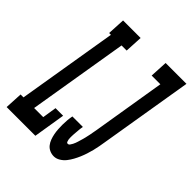

<svg xmlns="http://www.w3.org/2000/svg" viewBox="-241 -855 983 983"><g transform="rotate(45 250.5 -363.5)"><path d="M-33 0 -28 -96H-7L83 -639H70L75 -735H202L197 -639H160L70 -96H136L148 -173H203L175 0ZM316 8Q300 8 285.5 1.5Q271 -5 261.5 -17Q252 -29 246.5 -44Q241 -59 238 -74.5Q235 -90 234 -106Q233 -122 233 -138.5Q233 -155 234.5 -171.5Q236 -188 239 -204H315Q314 -198 313 -192Q312 -186 311.5 -179.5Q311 -173 310.5 -167Q310 -161 309.5 -155Q309 -149 308.5 -142.5Q308 -136 308 -130Q308 -124 308 -118Q308 -112 309 -106Q310 -100 312.5 -94Q315 -88 321 -88Q328 -88 332.5 -94.5Q337 -101 340.5 -107.5Q344 -114 346.5 -121Q349 -128 351 -134.5Q353 -141 355 -148Q357 -155 359 -161.5Q361 -168 362.5 -175Q364 -182 365.5 -188.5Q367 -195 368.5 -202Q370 -209 371 -216Q372 -223 373.5 -229.5Q375 -236 376 -243L441 -639H378L383 -735H534L450 -228Q447 -210 444 -193Q441 -176 436.5 -158.5Q432 -141 426.5 -124Q421 -107 414 -90.5Q407 -74 398 -57.5Q389 -41 377.5 -26.5Q366 -12 349.5 -2Q333 8 316 8Z"/></g></svg>

Font: Iosevka Curly Slab Oblique
Style: Bold
Weight: 700
Italic angle: -9°
Monospace: yes
Designer: Belleve Invis
Foundry: Belleve Invis
Version: Version 11.1.0; ttfautohint (v1.8.3)